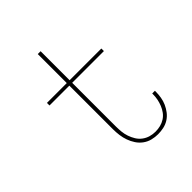

<svg xmlns="http://www.w3.org/2000/svg" viewBox="-203 -867 1006 1006"><g transform="rotate(-45 300.0 -363.5)"><path d="M389 8Q367 8 345 2.5Q323 -3 304.5 -16.5Q286 -30 273.5 -49Q261 -68 253.5 -89Q246 -110 243 -132.5Q240 -155 240 -178V-501H93V-520H240V-735H261V-520H496V-501H261V-178Q261 -158 263 -138Q265 -118 271.5 -99Q278 -80 288.5 -63Q299 -46 315 -34Q331 -22 350 -16.5Q369 -11 389 -11Q408 -11 426 -15.5Q444 -20 459.5 -30Q475 -40 486 -55Q497 -70 504 -87.5Q511 -105 514.5 -123Q518 -141 518 -160V-165H538V-159Q538 -138 534.5 -117Q531 -96 522.5 -77Q514 -58 501 -41Q488 -24 470 -12.5Q452 -1 431 3.5Q410 8 389 8Z"/></g></svg>

Font: Iosevka HT Thin Extended
Style: Regular
Weight: 100
Width: 7
Monospace: yes
Designer: Belleve Invis
Foundry: Belleve Invis
Version: Version 32.3.0; ttfautohint (v1.8.4)